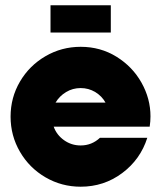

<svg xmlns="http://www.w3.org/2000/svg" viewBox="-20 -698 609 726"><path d="M20 -257Q20 -329 55.5 -389.5Q91 -450 152 -485.5Q213 -521 285 -521Q360 -521 420.5 -483.5Q481 -446 515 -385.5Q549 -325 549 -258Q549 -239 546 -219H183Q194 -188 222 -168Q250 -148 285 -148Q327 -148 358 -177H537Q511 -95 442 -43.5Q373 8 285 8Q213 8 152 -27.5Q91 -63 55.5 -124Q20 -185 20 -257ZM379 -310Q365 -335 340 -350Q315 -365 285 -365Q255 -365 230 -350Q205 -335 190 -310ZM171 -678H399V-575H171Z"/></svg>

Font: Lineal Heavy
Style: Regular
Weight: 900
Designer: Created by Frank Adebiaye with contributions from Anton Moglia & Ariel Martín Pérez
Created by Frank ADEBIAYE with FontF
Foundry: Velvetyne Type Foundry
Version: Version 2.000